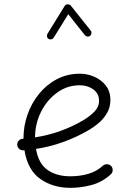

<svg xmlns="http://www.w3.org/2000/svg" viewBox="-20 -862 622 901"><path d="M500 -43.9Q459 -6.8 409.4 6.3Q359.9 19.5 310.1 19.5Q229 19.5 169.4 -22Q109.9 -63.5 94.7 -157.2Q92.3 -156.7 89.8 -156.7Q78.6 -155.8 70.3 -163.1Q62 -170.4 61 -181.6Q60.1 -192.9 67.4 -201.4Q74.7 -210 85.9 -210.9Q88.4 -210.9 90.3 -211.4Q90.3 -212.9 90.3 -214.8Q90.3 -270.5 109.1 -324.2Q127.9 -377.9 163.1 -421.4Q198.2 -464.8 247.1 -490.5Q295.9 -516.1 355.5 -516.1Q389.6 -516.1 422.4 -502Q455.1 -487.8 476.6 -460.4Q498 -433.1 498 -393.1Q498 -357.4 481.4 -330.1Q464.8 -302.7 442.1 -283.9Q419.4 -265.1 401.4 -254.4Q281.7 -183.6 148.9 -163.1Q160.6 -94.2 203.1 -64.5Q245.6 -34.7 310.1 -34.7Q355 -34.7 394.3 -46.1Q433.6 -57.6 462.9 -84.5Q471.2 -91.8 482.7 -91.3Q494.1 -90.8 502 -82.5Q509.3 -74.2 508.8 -62.7Q508.3 -51.3 500 -43.9ZM354.5 -461.9Q295.4 -461.9 247.8 -427.2Q200.2 -392.6 172.4 -336.9Q144.5 -281.2 144.5 -217.3Q268.1 -236.8 371.6 -298.3Q400.4 -315.4 422.6 -337.6Q444.8 -359.9 444.8 -389.6Q444.8 -422.9 418 -442.4Q391.1 -461.9 354.5 -461.9ZM208 -679.2Q202.1 -683.1 200.7 -689.9Q199.2 -696.8 202.6 -703.1L283.7 -834.5Q288.1 -841.8 297.9 -841.6Q307.6 -841.3 312 -835.9L405.8 -718.3Q410.2 -713.4 409.2 -705.8Q408.2 -698.2 402.8 -693.8Q397.9 -689.5 390.4 -690.4Q382.8 -691.4 378.4 -696.8L300.3 -795.4L231.9 -685.1Q228.5 -679.2 221.4 -677.5Q214.4 -675.8 208 -679.2Z"/></svg>

Font: Mikhak-DS2-FD Light
Style: Regular
Weight: 300
Designer: Amin Abedi
Version: Version 3.2